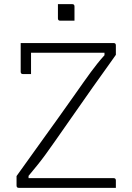

<svg xmlns="http://www.w3.org/2000/svg" viewBox="-20 -908 640 928"><path d="M260 -888H329Q340 -888 340 -877V-808H271Q260 -808 260 -819ZM540 0H71Q60 0 60 -11V-57Q123 -146 189 -237Q255 -328 334 -440Q363 -481 383 -509.5Q403 -538 419 -559.5Q435 -581 450 -600Q465 -619 485 -641V-653H130V-550H91Q80 -550 80 -561V-700H529Q540 -700 540 -689V-643Q535 -635 506 -595Q477 -555 430 -488.5Q383 -422 321 -333Q277 -270 249 -230Q221 -190 201 -162.5Q181 -135 162 -111.5Q143 -88 118 -58V-47H529Q540 -47 540 -36Z"/></svg>

Font: Recursive Mn Lnr St Lt
Style: Regular
Weight: 300
Monospace: yes
Version: Version 1.079;hotconv 1.0.112;makeotfexe 2.5.65598; ttfautoh